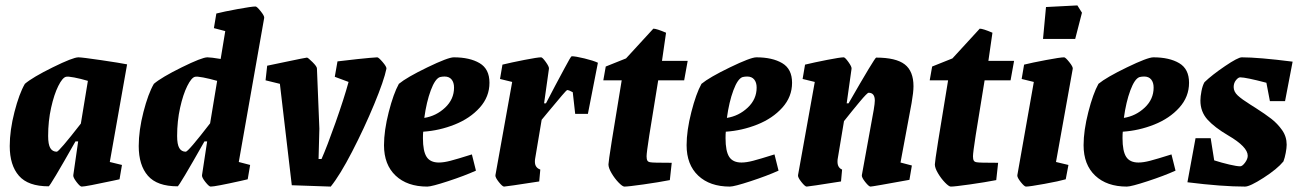

<svg xmlns="http://www.w3.org/2000/svg" viewBox="-20 -681 4804 710"><path d="M386 -82 431 -71 422 -18 399 -13Q297 9 282 9Q276 9 263 -8Q250 -25 251 -33L269 -158H259Q165 8 160 8Q84 8 50 -31Q16 -70 16 -141Q16 -199 33.5 -267Q51 -335 72 -371Q100 -395 175 -432Q250 -469 270 -469Q283 -469 354.5 -458.5Q426 -448 450 -443ZM279 -224 305 -382Q278 -390 254.5 -394.5Q231 -399 224 -397Q211 -394 195.5 -363Q180 -332 169 -282.5Q158 -233 158 -178Q158 -147 166 -133.5Q174 -120 190 -120Q198 -120 279 -224Z M957 -615 863 -82 905 -71 896 -18 870 -12Q776 9 759 9Q753 9 739.5 -8Q726 -25 727 -33L746 -158H736Q642 8 637 8Q561 8 527 -31Q493 -70 493 -141Q493 -199 510.5 -267Q528 -335 549 -371Q577 -395 652 -432Q727 -469 747 -469Q760 -469 796 -463L813 -566L771 -577L780 -631Q807 -638 859 -647.5Q911 -657 925 -657Q930 -657 944 -639.5Q958 -622 957 -615ZM757 -225 783 -382Q755 -390 731.5 -394.5Q708 -399 701 -397Q688 -394 672.5 -363Q657 -332 646 -282.5Q635 -233 635 -178Q635 -147 643 -133.5Q651 -120 667 -120Q676 -120 757 -225Z M1059 4 1015 -371 962 -384 968 -438 1035 -452Q1111 -468 1115 -468Q1119 -468 1135.5 -451.5Q1152 -435 1152 -428L1161 -205L1158 -93H1169Q1189 -138 1220.5 -227Q1252 -316 1269 -378L1218 -397L1228 -454Q1250 -457 1302 -462.5Q1354 -468 1375 -469Q1380 -469 1395 -451.5Q1410 -434 1409 -427Q1400 -383 1363.5 -295Q1327 -207 1282 -120Q1237 -33 1203 9Z M1545 -194Q1544 -186 1544 -170Q1544 -122 1557.5 -101Q1571 -80 1603 -80Q1621 -80 1646 -86.5Q1671 -93 1725 -110L1740 -50Q1698 -31 1637 -11Q1576 9 1560 9Q1486 9 1443 -31.5Q1400 -72 1400 -144Q1400 -198 1417.5 -266.5Q1435 -335 1455 -371Q1484 -395 1560.5 -432Q1637 -469 1658 -469Q1717 -469 1753.5 -447.5Q1790 -426 1790 -375Q1790 -323 1754 -283Q1718 -243 1661.5 -220.5Q1605 -198 1545 -194ZM1549 -245Q1593 -252 1626 -283Q1659 -314 1659 -357Q1659 -376 1650 -387Q1641 -398 1624 -398Q1615 -398 1607 -396Q1589 -390 1573 -347Q1557 -304 1549 -245Z M2191 -449 2154 -260H2107L2098 -340Q2084 -348 2077 -348Q2074 -348 2007 -267L1983 -238L1959 -95Q1958 -90 1958 -83Q1958 -61 1978 -54L1974 -10Q1851 9 1844 9Q1838 9 1824.5 -8Q1811 -25 1812 -33L1874 -378L1829 -389L1838 -442Q1871 -450 1919.5 -459.5Q1968 -469 1981 -469Q1986 -469 1998.5 -451.5Q2011 -434 2010 -427L1992 -299H1999L2033 -364Q2043 -382 2067 -427.5Q2091 -473 2094 -473Q2108 -473 2141 -465Q2174 -457 2191 -449Z M2230 -73Q2230 -90 2279 -384H2211L2220 -435L2295 -465L2396 -575Q2408 -575 2443 -560L2428 -456H2523L2510 -384H2414Q2391 -245 2381 -180.5Q2371 -116 2371 -103Q2371 -92 2374 -87Q2377 -82 2385 -81Q2392 -79 2464 -79L2457 -15Q2416 -7 2359.5 1Q2303 9 2289 9Q2282 9 2267.5 -6Q2253 -21 2241.5 -40.5Q2230 -60 2230 -73Z M2664 -194Q2663 -186 2663 -170Q2663 -122 2676.5 -101Q2690 -80 2722 -80Q2740 -80 2765 -86.5Q2790 -93 2844 -110L2859 -50Q2817 -31 2756 -11Q2695 9 2679 9Q2605 9 2562 -31.5Q2519 -72 2519 -144Q2519 -198 2536.5 -266.5Q2554 -335 2574 -371Q2603 -395 2679.5 -432Q2756 -469 2777 -469Q2836 -469 2872.5 -447.5Q2909 -426 2909 -375Q2909 -323 2873 -283Q2837 -243 2780.5 -220.5Q2724 -198 2664 -194ZM2668 -245Q2712 -252 2745 -283Q2778 -314 2778 -357Q2778 -376 2769 -387Q2760 -398 2743 -398Q2734 -398 2726 -396Q2708 -390 2692 -347Q2676 -304 2668 -245Z M3310 -80 3352 -69 3343 -16Q3206 9 3199 9Q3193 9 3179.5 -8Q3166 -25 3167 -33L3211 -275Q3215 -299 3215 -309Q3215 -338 3192 -338Q3187 -338 3159 -304.5Q3131 -271 3101 -233L3078 -95Q3077 -91 3077 -83Q3077 -61 3094 -54L3090 -10Q2970 9 2963 9Q2957 9 2943.5 -8Q2930 -25 2931 -33L2993 -378L2948 -389L2957 -442Q2990 -450 3038.5 -459.5Q3087 -469 3100 -469Q3105 -469 3117.5 -451.5Q3130 -434 3129 -427L3111 -299H3118Q3215 -468 3220 -468Q3293 -468 3325.5 -443Q3358 -418 3358 -362Q3358 -340 3351 -300Z M3437 -73Q3437 -90 3486 -384H3418L3427 -435L3502 -465L3603 -575Q3615 -575 3650 -560L3635 -456H3730L3717 -384H3621Q3598 -245 3588 -180.5Q3578 -116 3578 -103Q3578 -92 3581 -87Q3584 -82 3592 -81Q3599 -79 3671 -79L3664 -15Q3623 -7 3566.5 1Q3510 9 3496 9Q3489 9 3474.5 -6Q3460 -21 3448.5 -40.5Q3437 -60 3437 -73Z M3742 -33 3803 -378 3758 -389 3767 -442Q3795 -449 3848 -459Q3901 -469 3915 -469Q3920 -469 3934 -451.5Q3948 -434 3947 -427L3885 -82L3931 -71L3921 -18Q3897 -11 3842 -1Q3787 9 3774 9Q3768 9 3754.5 -8Q3741 -25 3742 -33ZM3837 -537 3848 -655 3964 -661 3981 -634 3956 -537Z M4132 -194Q4131 -186 4131 -170Q4131 -122 4144.5 -101Q4158 -80 4190 -80Q4208 -80 4233 -86.5Q4258 -93 4312 -110L4327 -50Q4285 -31 4224 -11Q4163 9 4147 9Q4073 9 4030 -31.5Q3987 -72 3987 -144Q3987 -198 4004.5 -266.5Q4022 -335 4042 -371Q4071 -395 4147.5 -432Q4224 -469 4245 -469Q4304 -469 4340.5 -447.5Q4377 -426 4377 -375Q4377 -323 4341 -283Q4305 -243 4248.5 -220.5Q4192 -198 4132 -194ZM4136 -245Q4180 -252 4213 -283Q4246 -314 4246 -357Q4246 -376 4237 -387Q4228 -398 4211 -398Q4202 -398 4194 -396Q4176 -390 4160 -347Q4144 -304 4136 -245Z M4738 -146Q4738 -134 4734.5 -115.5Q4731 -97 4726 -84Q4703 -56 4652.5 -23.5Q4602 9 4584 9Q4499 9 4371 -7L4401 -170H4457L4470 -88Q4498 -79 4526 -72.5Q4554 -66 4566 -66Q4574 -66 4584 -79.5Q4594 -93 4594 -105Q4594 -138 4522 -180Q4471 -210 4445 -239Q4419 -268 4419 -309Q4419 -324 4423 -344.5Q4427 -365 4434 -377Q4462 -404 4510 -436.5Q4558 -469 4572 -469Q4634 -469 4760 -453L4732 -307H4676L4663 -375Q4587 -395 4566 -395Q4559 -395 4550.5 -384.5Q4542 -374 4542 -359Q4542 -342 4557 -328Q4572 -314 4604 -294L4623 -282Q4659 -259 4681.5 -241.5Q4704 -224 4721 -200Q4738 -176 4738 -146Z"/></svg>

Font: Grenze
Style: Bold Italic
Weight: 700
Italic angle: -10°
Designer: Renata Polastri
Foundry: Omnibus-Type
Version: Version 1.002; ttfautohint (v1.8)